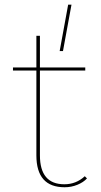

<svg xmlns="http://www.w3.org/2000/svg" viewBox="-20 -787 430 817"><path d="M149.9 -126Q149.9 -2.9 253.9 -2.9Q303.7 -2.9 340.8 -37.1L350.1 -27.8Q335 -11.2 309.3 -0.7Q283.7 9.8 254.9 9.8Q134.8 9.8 134.8 -126V-486.8H35.2V-500H134.8V-634.8H149.9V-500H342.8V-486.8H149.9ZM233.9 -569.8 270 -767.1H284.2L248 -569.8Z"/></svg>

Font: Human Sans Thin
Style: Regular
Weight: 100
Designer: Tim Radville
Foundry: Continuum
Version: Version 1.000;FEAKit 1.0